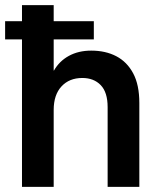

<svg xmlns="http://www.w3.org/2000/svg" viewBox="-30 -731 616 751"><path d="M56 0V-711H180V-455H181Q202 -492 239.5 -512.5Q277 -533 327 -533Q383 -533 425 -511Q467 -489 491 -444Q515 -399 515 -328V0H391V-312Q391 -370 364 -398Q337 -426 292 -426Q241 -426 210.5 -393Q180 -360 180 -301V0ZM-10 -577V-648H337V-577Z"/></svg>

Font: TikTok Sans 24pt SemiBold
Style: Regular
Weight: 600
Version: Version 4.000